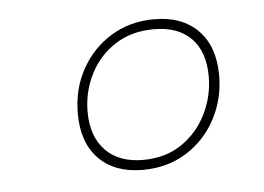

<svg xmlns="http://www.w3.org/2000/svg" viewBox="-33 -767 479 349"><g transform="rotate(-5 207.0 -592.5)"><path d="M215 -457Q164 -457 135 -486.5Q106 -516 106 -569Q106 -614 126 -650Q146 -686 180.5 -707Q215 -728 259 -728Q310 -728 339 -698.5Q368 -669 368 -616Q368 -573 348.5 -536.5Q329 -500 294.5 -478.5Q260 -457 215 -457ZM217 -475Q258 -475 287.5 -495Q317 -515 333 -547.5Q349 -580 349 -616Q349 -661 325 -685.5Q301 -710 257 -710Q216 -710 186 -690.5Q156 -671 140 -639Q124 -607 124 -571Q124 -526 148.5 -500.5Q173 -475 217 -475Z"/></g></svg>

Font: Bitter Thin
Style: Italic
Weight: 100
Italic angle: -9°
Designer: Sol Matas, and Bitter project Authors
Foundry: Sol Matas
Version: Version 2.002